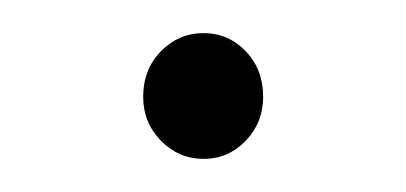

<svg xmlns="http://www.w3.org/2000/svg" viewBox="-20 -295 245 116"><path d="M103 -199Q88 -199 77.2 -210Q66.5 -221 66.5 -236.5Q66.5 -253 77.2 -264Q88 -275 103 -275Q118 -275 128.5 -264Q139 -253 139 -236.5Q139 -221 128.5 -210Q118 -199 103 -199Z"/></svg>

Font: Fraunces 72pt Soft Thin
Style: Regular
Weight: 100
Version: Version 1.000;[b76b70a41]